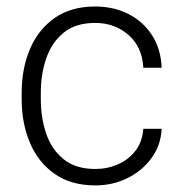

<svg xmlns="http://www.w3.org/2000/svg" viewBox="-20 -558 556 588"><path d="M272 -40.5Q308.6 -40.5 341.1 -54.7Q373.5 -68.8 394.8 -96.2Q416 -123.5 418.9 -163.6H475.1Q472.7 -113.3 444.3 -74.2Q416 -35.2 370.8 -12.7Q325.7 9.8 272 9.8Q197.8 9.8 147.5 -25.4Q97.2 -60.5 71.8 -120.4Q46.4 -180.2 46.4 -253.9V-274.4Q46.4 -348.6 72 -408.4Q97.7 -468.3 147.7 -503.2Q197.8 -538.1 271.5 -538.1Q328.1 -538.1 373.3 -515.1Q418.5 -492.2 445.6 -450.2Q472.7 -408.2 475.1 -350.6H418.9Q415.5 -414.6 373.3 -451.2Q331.1 -487.8 271.5 -487.8Q211.4 -487.8 174.8 -457.8Q138.2 -427.7 121.6 -379.2Q105 -330.6 105 -274.4V-253.9Q105 -197.8 121.3 -149.2Q137.7 -100.6 174.6 -70.6Q211.4 -40.5 272 -40.5Z"/></svg>

Font: Vazirmatn RD UI ExtraLight
Style: Regular
Weight: 200
Designer: Saber Rastikerdar
Foundry: Saber Rastikerdar
Version: Version 33.003